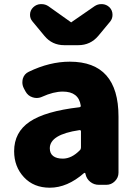

<svg xmlns="http://www.w3.org/2000/svg" viewBox="-20 -875 645 909"><path d="M215.8 13.7Q139.6 13.7 93.3 -36.1Q46.9 -85.9 46.9 -159.2Q46.9 -249 120.6 -298.8Q194.3 -348.6 355.5 -367.2Q363.3 -368.2 362.3 -375Q352.5 -441.4 277.3 -441.4Q233.4 -441.4 179.7 -417Q167 -411.1 153.3 -411.1Q144.5 -411.1 134.8 -414.1Q112.3 -420.9 100.6 -442.4L92.8 -457Q85.9 -470.7 85.9 -484.4Q85.9 -493.2 87.9 -502Q94.7 -525.4 116.2 -535.2Q214.8 -583 310.5 -583Q541 -583 541 -323.2V-57.6Q541 -34.2 523.9 -17.1Q506.8 0 483.4 0H448.2Q424.8 0 407.2 -14.2Q389.6 -28.3 384.8 -50.8L383.8 -54.7Q382.8 -56.6 380.9 -56.6Q378.9 -56.6 377.9 -55.7Q298.8 13.7 215.8 13.7ZM277.3 -124Q319.3 -124 358.4 -164.1Q363.3 -168.9 363.3 -176.8V-252.9Q363.3 -259.8 355.5 -258.8Q215.8 -238.3 215.8 -172.9Q215.8 -148.4 231.9 -136.2Q248 -124 277.3 -124ZM284.2 -661.1Q226.6 -661.1 190.4 -705.1L133.8 -773.4Q122.1 -787.1 122.1 -804.7Q122.1 -826.2 137.7 -840.8Q152.3 -854.5 171.9 -855.5Q173.8 -855.5 176.8 -855.5Q194.3 -855.5 209 -845.7L313.5 -771.5Q315.4 -769.5 317.4 -769.5Q319.3 -769.5 320.3 -771.5L427.7 -845.7Q442.4 -855.5 459 -855.5Q460.9 -855.5 463.9 -855.5Q483.4 -854.5 498 -840.8Q512.7 -826.2 512.7 -804.7Q512.7 -787.1 502 -773.4L445.3 -705.1Q408.2 -661.1 350.6 -661.1Z"/></svg>

Font: Gen Jyuu Gothic Heavy
Style: Bold
Weight: 900
Designer: [Source Han Sans]
Ryoko NISHIZUKA  (kana & ideographs); Paul D. Hunt (Latin, Greek & Cyrillic); Wenlong ZHANG  (bopomofo
Version: Version 1.002.20150607